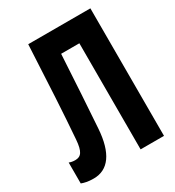

<svg xmlns="http://www.w3.org/2000/svg" viewBox="-175 -818 849 931"><g transform="rotate(-30 250.0 -352.5)"><path d="M76 9C158 9 207 -57 216 -190C225 -315 231 -422 241 -594H343V0H474V-714H126C115 -491 107 -338 96 -198C91 -132 75 -113 43 -113C29 -113 20 -115 9 -119V-2C25 4 44 9 76 9Z"/></g></svg>

Font: Noto Sans Mono ExtraCondensed ExtraBold
Style: Regular
Weight: 800
Width: 2
Designer: Monotype Design Team
Foundry: Monotype Imaging Inc.
Version: Version 2.014